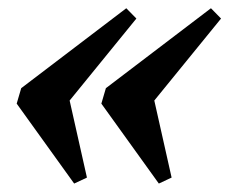

<svg xmlns="http://www.w3.org/2000/svg" viewBox="-20 -450 556 466"><path d="M191 -19 160 -4.5 20.5 -198.5 31.5 -236 286.5 -430 311 -405 149 -206ZM396.5 -19 365.5 -4.5 226 -198.5 237 -236 492 -430 516.5 -405 354.5 -206Z"/></svg>

Font: Newsreader Text
Style: Bold Italic
Weight: 700
Italic angle: -17°
Designer: Hugues Gentile
Foundry: Production Type
Version: Version 1.001